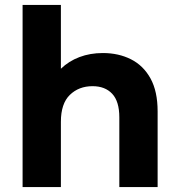

<svg xmlns="http://www.w3.org/2000/svg" viewBox="-20 -762 731 782"><path d="M72 0V-742H228V-482Q260 -513 303.5 -529.5Q347 -546 399 -546Q463 -546 513.5 -520.5Q564 -495 593 -442.5Q622 -390 622 -308V0H466V-284Q466 -349 437 -380Q408 -411 357 -411Q301 -411 264.5 -375.5Q228 -340 228 -266V0Z"/></svg>

Font: Montserrat
Style: Bold
Weight: 700
Designer: Julieta Ulanovsky
Foundry: Julieta Ulanovsky
Version: Version 9.000; ttfautohint (v1.8.4.7-5d5b)